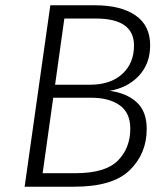

<svg xmlns="http://www.w3.org/2000/svg" viewBox="-20 -705 635 725"><path d="M534 -218Q534 -125 470 -62.5Q406 0 261 0H73L170 -685H340Q436 -685 491.5 -647Q547 -609 547 -534Q547 -465 505 -419.5Q463 -374 394 -362Q457 -354 495.5 -319.5Q534 -285 534 -218ZM223 -635 188 -385H319Q397 -385 441.5 -425.5Q486 -466 486 -533Q486 -635 342 -635ZM472 -219Q472 -279 432 -307.5Q392 -336 324 -336H181L141 -51H265Q378 -51 425 -98.5Q472 -146 472 -219Z"/></svg>

Font: FiraGO Light
Style: Italic
Weight: 300
Italic angle: -8°
Designer: bBox Type GmbH
Foundry: bBox Type GmbH
Version: Version 1.001